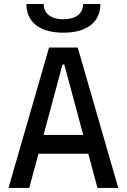

<svg xmlns="http://www.w3.org/2000/svg" viewBox="-20 -928 626 948"><path d="M22 0 222.2 -693.4H363.8L564 0H461.4L297.4 -609.4H288.6L124.5 0ZM114.7 -168.9V-261.7H466.3V-168.9ZM293 -766.6Q206.1 -766.6 158.2 -803.7Q110.4 -840.8 110.4 -908.2H195.8Q195.8 -872.6 221.4 -852.8Q247.1 -833 293 -833Q339.4 -833 364.7 -852.8Q390.1 -872.6 390.1 -908.2H475.6Q475.6 -840.8 427.7 -803.7Q379.9 -766.6 293 -766.6Z"/></svg>

Font: Cascadia Mono
Style: Regular
Weight: 400
Monospace: yes
Designer: Aaron Bell
Foundry: Saja Typeworks
Version: Version 2102.003